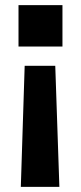

<svg xmlns="http://www.w3.org/2000/svg" viewBox="-20 -589 315 747"><path d="M52 -408V-569H223V-408ZM61 138 76 -333H195L211 138Z"/></svg>

Font: Host Grotesk ExtraBold
Style: Regular
Weight: 800
Designer: Doğukan Karapınar
Foundry: Element Type
Version: Version 1.003; ttfautohint (v1.8.4.7-5d5b)